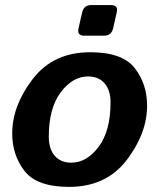

<svg xmlns="http://www.w3.org/2000/svg" viewBox="-20 -729 629 759"><path d="M313 -587.9Q283.7 -587.9 290.5 -617.2L304.7 -679.7Q311.5 -709 340.8 -709H418.9Q448.2 -709 441.4 -679.7L427.2 -617.2Q420.4 -587.9 391.1 -587.9ZM28.3 -201.2Q28.3 -311 109.4 -416.7Q190.4 -522.5 336.9 -522.5Q463.9 -522.5 512.7 -459.7Q561.5 -397 561.5 -311.5Q561.5 -201.7 480.5 -95.9Q399.4 9.8 252.9 9.8Q126 9.8 77.1 -53Q28.3 -115.7 28.3 -201.2ZM172.9 -189Q172.9 -140.1 196.5 -113Q220.2 -85.9 261.7 -85.9Q322.8 -85.9 369.9 -148.7Q417 -211.4 417 -323.7Q417 -372.6 393.3 -399.7Q369.6 -426.8 328.1 -426.8Q267.1 -426.8 220 -364Q172.9 -301.3 172.9 -189Z"/></svg>

Font: Istok
Style: Bold Italic
Weight: 700
Italic angle: -13°
Designer: Andrey V. Panov
Foundry: Andrey V. Panov
Version: Version 1.0.3